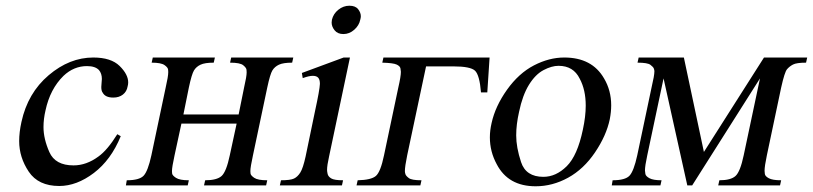

<svg xmlns="http://www.w3.org/2000/svg" viewBox="-20 -648 2841 671"><path d="M402 -172Q368 -89 308 -43.5Q248 2 187 2Q114 2 80.5 -48Q47 -98 47 -155Q47 -186 55 -222Q77 -323 150 -385Q223 -447 306 -447Q368 -447 398 -417.5Q428 -388 428 -360Q428 -353 426 -346Q423 -328 409.5 -317.5Q396 -307 376 -307Q348 -307 339 -324Q334 -330 334 -344Q334 -351 335 -358.5Q336 -366 336 -372Q336 -391 326 -403Q313 -417 284 -417Q238 -417 202 -383Q155 -337 139 -262Q132 -232 132 -204Q132 -163 152.5 -116.5Q173 -70 237 -70Q282 -70 324 -101Q355 -123 390 -179Z M621 -248H814L833 -342Q842 -381 842 -395Q842 -397 841.5 -404Q841 -411 830 -420Q819 -429 784 -429L788 -447H1005L1001 -429Q970 -429 955 -422Q940 -415 932 -402Q924 -389 914 -342L864 -105Q855 -64 855 -50Q855 -49 855.5 -42Q856 -35 868.5 -26.5Q881 -18 914 -18L910 0H693L697 -18Q738 -18 754.5 -33Q771 -48 783 -105L807 -216H614L590 -105Q581 -64 581 -50Q581 -49 581.5 -42Q582 -35 595 -26.5Q608 -18 640 -18L636 0H420L423 -18Q467 -18 482 -34Q497 -50 509 -105L559 -342Q568 -381 568 -396Q568 -397 567.5 -404.5Q567 -412 555 -420.5Q543 -429 510 -429L514 -447H731L727 -429Q696 -429 681 -422Q666 -415 658 -402Q650 -389 640 -342Z M1201 -628Q1222 -628 1231.5 -616Q1241 -604 1241 -591Q1241 -586 1239 -579Q1235 -559 1218 -544Q1201 -529 1180 -529Q1160 -529 1149.5 -542Q1139 -555 1139 -569Q1139 -574 1140 -579Q1145 -600 1162.5 -614Q1180 -628 1201 -628ZM1203 -447 1130 -101Q1123 -70 1123 -54Q1123 -49 1125 -40Q1127 -31 1137.5 -24.5Q1148 -18 1179 -18L1175 0H958L962 -18Q995 -18 1007.5 -24Q1020 -30 1029.5 -45Q1039 -60 1048 -101L1081 -260Q1097 -333 1098 -355Q1098 -370 1092 -376.5Q1086 -383 1073 -383Q1060 -383 1038 -375L1035 -393L1181 -447Z M1691 -447 1683 -325H1661Q1656 -386 1640 -401Q1624 -416 1564 -416H1469L1403 -105Q1395 -66 1395 -50Q1395 -45 1397 -39Q1399 -33 1409 -25.5Q1419 -18 1453 -18L1449 0H1226L1230 -18Q1277 -19 1293.5 -33Q1310 -47 1322 -105L1372 -342Q1381 -381 1381 -397Q1381 -401 1379.5 -409Q1378 -417 1366 -422.5Q1354 -428 1316 -429L1320 -447Z M1952 -447Q2049 -447 2091 -374Q2116 -332 2116 -280Q2116 -257 2111 -231Q2099 -174 2059.5 -115.5Q2020 -57 1965.5 -27Q1911 3 1852 3Q1756 3 1716 -74Q1692 -118 1692 -168Q1692 -192 1698 -218Q1711 -277 1752 -334.5Q1793 -392 1846 -419.5Q1899 -447 1952 -447ZM1932 -418Q1908 -418 1879.5 -403Q1851 -388 1828.5 -351.5Q1806 -315 1794 -257Q1784 -213 1784 -175Q1784 -133 1801 -81.5Q1818 -30 1879 -30Q1923 -30 1960.5 -67Q1998 -104 2017 -195Q2027 -241 2027 -279Q2027 -334 2006 -373Q1984 -418 1932 -418Z M2440 -117 2650 -447H2801L2797 -429Q2764 -429 2751.5 -422.5Q2739 -416 2730.5 -406Q2722 -396 2710 -342L2660 -105Q2652 -67 2652 -51Q2652 -48 2653 -40Q2654 -32 2667 -25Q2680 -18 2710 -18L2706 0H2490L2494 -18Q2534 -18 2550.5 -33Q2567 -48 2579 -105L2636 -374L2399 0H2382L2299 -374L2242 -105Q2234 -68 2234 -52Q2234 -48 2235.5 -40Q2237 -32 2250 -25Q2263 -18 2292 -18L2288 0H2118L2121 -18Q2165 -18 2180 -34Q2195 -50 2207 -105L2257 -342Q2267 -384 2267 -399Q2267 -403 2265 -408.5Q2263 -414 2253 -421.5Q2243 -429 2208 -429L2212 -447H2370Z"/></svg>

Font: New Athena Unicode
Style: Italic
Weight: 400
Designer: J. Rusten 1997; rev. by R. Hancock 2001, 2002, rev. by D. Mastronarde 2002-2019
Foundry: Society for Classical Studies (formerly American Philological Association)
Version: Version 5.008